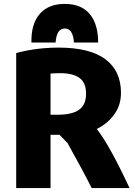

<svg xmlns="http://www.w3.org/2000/svg" viewBox="-20 -953 692 984"><path d="M600 -477Q600 -414 565.5 -366.5Q531 -319 476 -292Q542 -208 644 11H450Q407 -75 326 -220Q298 -248 285 -262H239V11H63V-681Q165 -709 281 -709Q440 -709 520 -649.5Q600 -590 600 -477ZM288 -578Q263 -578 239 -576V-365H276Q348 -365 384.5 -390Q421 -415 421 -473Q421 -529 387.5 -553.5Q354 -578 288 -578ZM483 -735H359Q354 -807 312 -807Q270 -807 265 -735H141Q139 -830 183.5 -881.5Q228 -933 312 -933Q396 -933 439.5 -881.5Q483 -830 483 -735Z"/></svg>

Font: Repo
Style: ExtraBold
Weight: 800
Designer: Stefan Peev
Foundry: Context Ltd
Version: Version 001.000